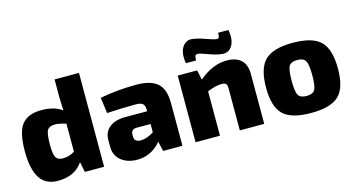

<svg xmlns="http://www.w3.org/2000/svg" viewBox="-79 -1047 2557 1383"><g transform="rotate(-15 1199.5 -356.0)"><path d="M557 -700V0H413L398 -77Q337 12 212 12Q119 12 76.5 -55.5Q34 -123 34 -254Q34 -399 80 -455Q126 -511 224 -511Q321 -511 379 -468Q375 -536 375 -574V-700ZM375 -161V-370Q325 -386 292 -386Q251 -386 236 -361.5Q221 -337 221 -255Q221 -181 235.5 -158Q250 -135 288 -135Q334 -135 375 -161Z M678 -368 662 -486Q794 -511 934 -511Q1039 -511 1090 -467.5Q1141 -424 1141 -317V0H997L980 -73Q908 13 803 13Q730 13 683 -24.5Q636 -62 636 -129V-179Q636 -238 678.5 -272Q721 -306 795 -306H960V-318Q959 -350 944.5 -362.5Q930 -375 891 -375Q794 -375 678 -368ZM814 -172V-155Q814 -115 863 -115Q907 -115 960 -149V-211H856Q814 -210 814 -172Z M1395 -568H1319Q1306 -645 1332.5 -686.5Q1359 -728 1402 -725Q1440 -722 1494 -703Q1548 -684 1567 -680Q1589 -676 1594.5 -684Q1600 -692 1600 -720H1677Q1690 -645 1665 -603Q1640 -561 1593 -564Q1554 -567 1498.5 -587Q1443 -607 1428 -610Q1406 -613 1400.5 -604.5Q1395 -596 1395 -568ZM1384 -497 1399 -424Q1501 -511 1607 -511Q1678 -511 1714.5 -475.5Q1751 -440 1751 -372V0H1569V-315Q1569 -339 1560 -348Q1551 -357 1528 -357Q1485 -357 1421 -331V0H1239V-497Z M2099 -511Q2246 -511 2306.5 -451.5Q2367 -392 2367 -248Q2367 -105 2306.5 -46.5Q2246 12 2099 12Q1952 12 1891.5 -46.5Q1831 -105 1831 -248Q1831 -392 1892 -451.5Q1953 -511 2099 -511ZM2099 -383Q2052 -383 2037 -356.5Q2022 -330 2022 -248Q2022 -167 2037 -141Q2052 -115 2099 -115Q2145 -115 2160.5 -141Q2176 -167 2176 -248Q2176 -330 2160.5 -356.5Q2145 -383 2099 -383Z"/></g></svg>

Font: Exo 2.0 Extra Bold
Style: Regular
Weight: 800
Designer: Natanael Gama
Version: Version 1.001;PS 001.001;hotconv 1.0.70;makeotf.lib2.5.58329